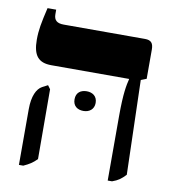

<svg xmlns="http://www.w3.org/2000/svg" viewBox="-76 -714 713 788"><g transform="rotate(10 281.0 -320.0)"><path d="M425 7H443C468 -2 479 -10 498 -30L487 -423L510 -432V-554C510 -581 500 -592 475 -592H136C108 -592 95 -603 95 -628V-647H59C44 -583 38 -552 38 -512C38 -446 61 -419 115 -419H439V-417C433 -393 425 -358 425 -261ZM233 -298C233 -270 252 -257 277 -257C301 -257 321 -271 321 -298C321 -326 301 -339 277 -339C252 -339 233 -326 233 -298ZM55 7H73C97 -4 110 -12 128 -30L127 -321L116 -336L93 -324C71 -312 55 -280 55 -225Z"/></g></svg>

Font: Noto Serif Hebrew SemiCondensed ExtraBold
Style: Regular
Weight: 800
Width: 4
Designer: Monotype Design Team
Foundry: Monotype Imaging Inc.
Version: Version 2.004